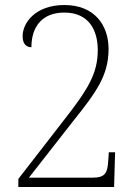

<svg xmlns="http://www.w3.org/2000/svg" viewBox="-20 -744 551 764"><path d="M53 0H434L438 -138H413L411 -108C408 -56 400 -37 347 -37H95L271 -262C362 -376 412 -443 412 -549C412 -644 356 -724 236 -724C122 -724 70 -654 70 -600C70 -569 85 -556 105 -556C105 -637 147 -694 236 -694C335 -694 369 -622 369 -545C369 -451 330 -388 232 -263L53 -32Z"/></svg>

Font: Noto Serif Thai SemiCondensed ExtraLight
Style: Regular
Weight: 200
Width: 4
Designer: Monotype Design Team
Foundry: Monotype Imaging Inc.
Version: Version 2.002